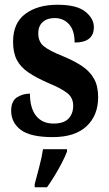

<svg xmlns="http://www.w3.org/2000/svg" viewBox="-20 -567 460 808"><path d="M202 10Q108 10 67.5 -20.5Q27 -51 27 -101Q27 -141 51 -157Q75 -173 106 -173Q106 -112 132 -79.5Q158 -47 205 -47Q249 -47 268.5 -68Q288 -89 288 -122Q288 -155 264 -174.5Q240 -194 185 -217Q134 -239 100.5 -261.5Q67 -284 51 -314.5Q35 -345 35 -392Q35 -470 86.5 -508.5Q138 -547 222 -547Q303 -547 339 -518Q375 -489 375 -453Q375 -388 294 -388Q294 -439 270.5 -465Q247 -491 210 -491Q178 -491 159.5 -474Q141 -457 141 -427Q141 -392 163.5 -373Q186 -354 246 -330Q292 -311 325 -289Q358 -267 375.5 -236Q393 -205 393 -158Q393 -81 344 -35.5Q295 10 202 10ZM126 208Q134 177 145 136Q156 95 161 61H262V71Q254 92 240 119Q226 146 209.5 173Q193 200 178 221H126Z"/></svg>

Font: Noto Serif Khmer Condensed
Style: Bold
Weight: 700
Width: 3
Designer: Danh Hong and the Monotype Design Team
Foundry: Monotype Imaging Inc.
Version: Version 2.004; ttfautohint (v1.8.4.7-5d5b)